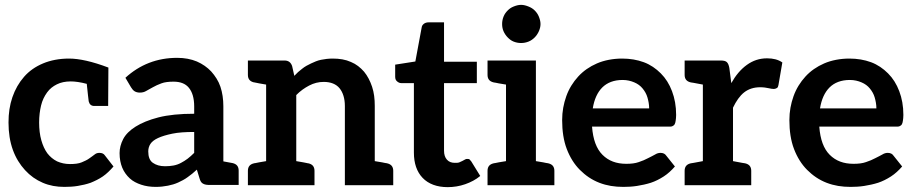

<svg xmlns="http://www.w3.org/2000/svg" viewBox="-20 -762 3752 790"><path d="M412 -122C407 -130 399 -133 389 -133C381 -133 375 -131 369 -126C363 -121 355 -116 347 -110C339 -104 328 -99 316 -94C304 -89 288 -87 268 -87C248 -87 231 -91 215 -98C199 -106 186 -117 175 -131C164 -146 156 -164 150 -185C144 -206 141 -231 141 -258C141 -284 144 -307 149 -328C154 -349 163 -367 174 -382C185 -397 198 -407 214 -415C230 -423 249 -427 271 -427C288 -427 311 -424 337 -417C341 -377 344 -353 345 -345C348 -333 355 -326 368 -326H409H421H425L426 -484C360 -509 306 -521 264 -521C224 -521 188 -514 157 -501C126 -488 100 -470 79 -446C58 -422 42 -394 31 -362C20 -330 15 -296 15 -258C15 -216 21 -178 33 -145C45 -112 62 -85 83 -62C104 -39 128 -22 156 -10C184 2 213 7 245 7C263 7 282 6 300 3C318 0 336 -4 353 -10C370 -17 387 -25 403 -36C419 -47 433 -61 447 -77Z M937 -91C936 -91 932 -92 926 -93C920 -94 910 -96 899 -98V-325C899 -354 895 -381 887 -405C879 -429 865 -450 849 -468C833 -485 813 -499 790 -509C766 -519 739 -524 709 -524C626 -524 555 -496 496 -442L519 -403C523 -397 527 -391 533 -387C539 -383 547 -381 555 -381C565 -381 574 -383 582 -388C590 -393 599 -397 609 -403C619 -409 631 -414 644 -419C657 -424 674 -426 694 -426C722 -426 743 -418 757 -401C771 -384 779 -359 779 -324V-294C721 -294 671 -289 632 -279C593 -269 562 -256 538 -241C514 -226 497 -209 487 -190C477 -171 472 -151 472 -132C472 -109 476 -89 483 -72C490 -55 501 -40 514 -28C527 -16 543 -8 561 -2C579 4 599 7 621 7C639 7 656 5 671 2C686 -1 700 -5 713 -11C726 -17 740 -24 752 -33C765 -42 777 -52 790 -64L801 -28C804 -17 809 -9 816 -6C823 -2 832 -1 844 -1H886H899H962V-60C962 -77 954 -87 937 -91ZM779 -133C770 -124 761 -116 752 -109C743 -102 734 -97 725 -92C716 -87 705 -83 694 -81C683 -79 672 -78 659 -78C638 -78 622 -83 609 -92C596 -101 590 -117 590 -139C590 -150 593 -161 599 -170C605 -179 615 -187 630 -194C645 -201 665 -207 689 -212C713 -217 743 -219 779 -219Z M1573 -90C1572 -90 1570 -91 1567 -91C1564 -91 1559 -93 1552 -94C1545 -95 1534 -97 1522 -99V-326C1522 -355 1519 -381 1511 -405C1503 -429 1492 -450 1478 -467C1463 -484 1446 -498 1424 -507C1402 -517 1377 -521 1349 -521C1332 -521 1316 -519 1301 -516C1286 -513 1273 -507 1260 -501C1247 -495 1234 -488 1223 -479C1211 -470 1201 -461 1191 -450L1182 -490C1177 -505 1167 -513 1151 -513H1075H1000V-454C1000 -437 1008 -427 1025 -423C1026 -423 1028 -423 1031 -422C1034 -422 1039 -420 1046 -419C1053 -418 1063 -416 1075 -414V-99C1063 -97 1053 -95 1046 -94C1039 -93 1034 -92 1031 -91C1028 -91 1026 -90 1025 -90C1008 -86 1000 -76 1000 -59V0H1075H1199H1274V-59C1274 -76 1266 -86 1249 -90C1248 -90 1246 -90 1243 -91C1240 -92 1235 -93 1228 -94C1221 -95 1211 -97 1199 -99V-371C1216 -388 1233 -400 1252 -410C1271 -420 1291 -425 1312 -425C1341 -425 1363 -416 1377 -399C1391 -382 1399 -357 1399 -326V0H1522H1598V-59C1598 -76 1590 -86 1573 -90Z M1822 8C1847 8 1871 4 1894 -4C1917 -12 1938 -23 1956 -38L1919 -98C1916 -102 1914 -104 1912 -106C1910 -108 1906 -108 1902 -108C1899 -108 1897 -108 1894 -106C1891 -104 1887 -102 1883 -100C1879 -98 1875 -96 1870 -94C1865 -92 1859 -92 1851 -92C1838 -92 1827 -96 1819 -105C1811 -114 1807 -126 1807 -142V-420H1942V-508H1807V-670H1743C1736 -670 1729 -668 1724 -664C1719 -660 1716 -656 1715 -649L1689 -509L1606 -496V-446C1606 -437 1609 -431 1614 -427C1619 -423 1624 -420 1631 -420H1683V-134C1683 -90 1695 -55 1719 -30C1743 -5 1778 8 1822 8Z M2236 -90C2235 -90 2233 -91 2230 -91C2227 -91 2222 -93 2215 -94C2208 -95 2197 -97 2185 -99V-513H2062H1986V-454C1986 -437 1994 -427 2011 -423C2012 -423 2014 -422 2017 -422C2020 -422 2025 -420 2032 -419C2039 -418 2050 -416 2062 -414V-99C2050 -97 2039 -95 2032 -94C2025 -93 2020 -92 2017 -91C2014 -91 2012 -90 2011 -90C1994 -86 1986 -76 1986 -59V0H2062H2185H2261V-59C2261 -76 2253 -86 2236 -90ZM2204 -663C2204 -674 2201 -684 2197 -694C2193 -704 2187 -712 2180 -719C2173 -726 2165 -731 2155 -735C2145 -739 2135 -742 2124 -742C2113 -742 2103 -739 2093 -735C2083 -731 2076 -726 2069 -719C2062 -712 2056 -704 2052 -694C2048 -684 2046 -674 2046 -663C2046 -652 2048 -642 2052 -633C2056 -624 2062 -615 2069 -608C2076 -601 2083 -595 2093 -591C2103 -587 2113 -585 2124 -585C2135 -585 2145 -587 2155 -591C2165 -595 2173 -601 2180 -608C2187 -615 2193 -624 2197 -633C2201 -642 2204 -652 2204 -663Z M2540 -521C2502 -521 2466 -514 2436 -501C2406 -488 2380 -470 2359 -447C2338 -424 2321 -397 2310 -366C2299 -335 2293 -303 2293 -268C2293 -223 2299 -183 2312 -149C2325 -115 2343 -86 2366 -63C2389 -40 2415 -22 2446 -10C2477 2 2509 7 2545 7C2563 7 2582 6 2601 3C2620 0 2639 -4 2658 -10C2676 -16 2694 -25 2711 -36C2728 -47 2743 -61 2757 -77L2721 -122C2718 -126 2716 -128 2712 -130C2708 -132 2703 -133 2698 -133C2690 -133 2683 -131 2675 -126C2667 -121 2657 -117 2646 -111C2635 -105 2623 -100 2608 -95C2594 -90 2577 -88 2557 -88C2516 -88 2484 -100 2459 -125C2434 -150 2420 -188 2416 -241H2733C2739 -241 2743 -241 2747 -243C2751 -245 2754 -247 2756 -251C2758 -254 2759 -259 2760 -265C2761 -271 2762 -280 2762 -289C2762 -326 2756 -358 2745 -387C2734 -416 2719 -440 2699 -460C2679 -480 2656 -496 2629 -506C2602 -516 2572 -521 2540 -521ZM2542 -433C2560 -433 2576 -429 2590 -423C2604 -417 2615 -409 2624 -398C2633 -387 2640 -375 2644 -361C2648 -347 2651 -332 2651 -316H2419C2425 -353 2438 -382 2458 -402C2478 -422 2506 -433 2542 -433Z M3136 -522C3105 -522 3078 -513 3053 -495C3028 -477 3007 -452 2989 -420L2981 -482C2979 -493 2976 -501 2971 -506C2966 -511 2958 -513 2945 -513H2872H2797V-454C2797 -437 2805 -427 2822 -423C2830 -422 2829 -422 2872 -414V-99C2829 -91 2830 -91 2822 -90C2805 -86 2797 -76 2797 -59V0H2872H2996H3071V-59C3071 -76 3063 -86 3046 -90C3038 -91 3039 -91 2996 -99V-319C3009 -346 3024 -368 3042 -382C3060 -396 3082 -403 3108 -403C3122 -403 3134 -401 3143 -399C3152 -397 3158 -396 3163 -396C3169 -396 3174 -398 3177 -400C3180 -402 3182 -406 3183 -412L3199 -505C3182 -517 3161 -522 3136 -522Z M3475 -521C3437 -521 3401 -514 3371 -501C3341 -488 3315 -470 3294 -447C3273 -424 3256 -397 3245 -366C3234 -335 3228 -303 3228 -268C3228 -223 3234 -183 3247 -149C3260 -115 3278 -86 3301 -63C3324 -40 3350 -22 3381 -10C3412 2 3444 7 3480 7C3498 7 3517 6 3536 3C3555 0 3574 -4 3593 -10C3611 -16 3629 -25 3646 -36C3663 -47 3678 -61 3692 -77L3656 -122C3653 -126 3651 -128 3647 -130C3643 -132 3638 -133 3633 -133C3625 -133 3618 -131 3610 -126C3602 -121 3592 -117 3581 -111C3570 -105 3558 -100 3543 -95C3529 -90 3512 -88 3492 -88C3451 -88 3419 -100 3394 -125C3369 -150 3355 -188 3351 -241H3668C3674 -241 3678 -241 3682 -243C3686 -245 3689 -247 3691 -251C3693 -254 3694 -259 3695 -265C3696 -271 3697 -280 3697 -289C3697 -326 3691 -358 3680 -387C3669 -416 3654 -440 3634 -460C3614 -480 3591 -496 3564 -506C3537 -516 3507 -521 3475 -521ZM3477 -433C3495 -433 3511 -429 3525 -423C3539 -417 3550 -409 3559 -398C3568 -387 3575 -375 3579 -361C3583 -347 3586 -332 3586 -316H3354C3360 -353 3373 -382 3393 -402C3413 -422 3441 -433 3477 -433Z"/></svg>

Font: SVN-Aleo
Style: Bold
Weight: 700
Designer: Alessio Laiso
Version: Version 1.2.2